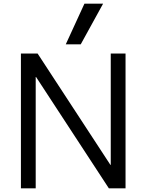

<svg xmlns="http://www.w3.org/2000/svg" viewBox="-20 -1020 793 1040"><path d="M93.3 0V-730H183.7L577.9 -127.1H579.9V-730H660V0H569.6L175.4 -602.9H173.4V0ZM417.4 -780H336.3L437.3 -1000H538.4Z"/></svg>

Font: M PLUS 1 Thin
Style: Regular
Weight: 100
Designer: Coji Morishita
Foundry: UNDERFOREST DESIGN
Version: Version 1.001